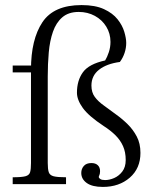

<svg xmlns="http://www.w3.org/2000/svg" viewBox="-20 -725 609 756"><path d="M385 11Q343 11 321.5 -4.5Q300 -20 300 -44Q300 -60 310 -71.5Q320 -83 340 -83Q356 -83 365 -74.5Q374 -66 374 -51Q374 -45 373 -40.5Q372 -36 370.5 -33.5Q369 -31 369 -28Q369 -24 375 -20Q381 -16 394 -16Q411 -16 429.5 -24Q448 -32 461.5 -49.5Q475 -67 475 -95Q475 -126 464.5 -149.5Q454 -173 435 -192Q416 -211 388 -229Q329 -268 306 -300Q283 -332 283 -360Q283 -408 306.5 -440.5Q330 -473 394 -487Q402 -500 408.5 -519.5Q415 -539 415 -560Q415 -593 398.5 -620Q382 -647 353.5 -662.5Q325 -678 290 -678Q250 -678 225.5 -657Q201 -636 188.5 -600Q176 -564 172 -518.5Q168 -473 168 -424V-83Q168 -59 172 -47Q176 -35 191 -31Q206 -27 240 -27V0H30V-27Q65 -27 80 -31Q95 -35 98.5 -47Q102 -59 102 -83V-451Q102 -570 147 -637.5Q192 -705 301 -705Q355 -705 389.5 -689Q424 -673 443 -649Q462 -625 469.5 -599.5Q477 -574 477 -556Q477 -536 470.5 -516.5Q464 -497 452 -481Q400 -474 370 -450.5Q340 -427 340 -388Q340 -361 353.5 -343Q367 -325 389 -309.5Q411 -294 436 -275Q460 -258 482 -236.5Q504 -215 518.5 -187.5Q533 -160 533 -123Q533 -62 491 -25.5Q449 11 385 11ZM30 -440V-467H126V-440Z"/></svg>

Font: Frank Ruhl Libre Light
Style: Regular
Weight: 300
Designer: Yanek Iontef
Foundry: Fontef
Version: Version 6.003;gftools[0.9.30]